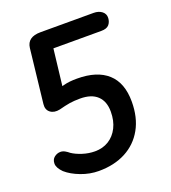

<svg xmlns="http://www.w3.org/2000/svg" viewBox="-126 -768 767 863"><g transform="rotate(-20 258.0 -337.0)"><path d="M200 1Q157 1 115 -15Q73 -31 47 -54Q23 -78 23 -98Q23 -118 36.5 -128.5Q50 -139 66 -139Q77 -139 87.5 -133Q98 -127 106 -120Q125 -107 154.5 -97.5Q184 -88 214 -88Q251 -88 279.5 -105.5Q308 -123 324.5 -155.5Q341 -188 341 -232Q341 -281 313 -307.5Q285 -334 231 -334Q202 -334 180.5 -330.5Q159 -327 129 -319Q101 -313 83 -326.5Q65 -340 68 -367L97 -625Q103 -675 166 -675H420Q444 -675 459.5 -663Q475 -651 474 -631Q473 -612 462 -599.5Q451 -587 425 -587H161L200 -623L172 -383L143 -405Q168 -412 184 -416Q200 -420 215 -421.5Q230 -423 249 -423Q344 -423 394.5 -377.5Q445 -332 445 -242Q445 -166 414.5 -111.5Q384 -57 329 -28Q274 1 200 1Z"/></g></svg>

Font: Edu SA Beginner SemiBold
Style: Regular
Weight: 600
Version: Version 1.003